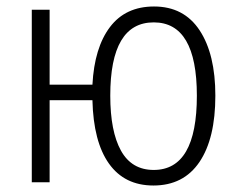

<svg xmlns="http://www.w3.org/2000/svg" viewBox="-20 -562 734 592"><path d="M453 10Q364 10 316 -57.5Q268 -125 265 -253H133V0H78V-532H133V-301H265Q271 -415 319 -478.5Q367 -542 455 -542Q547 -542 595.5 -468.5Q644 -395 644 -267Q644 -135 595 -62.5Q546 10 453 10ZM454 -38Q587 -38 587 -267Q587 -493 454 -493Q320 -493 320 -267Q320 -157 353 -97.5Q386 -38 454 -38Z"/></svg>

Font: Noto Sans UI NarrowLight
Style: Regular
Weight: 300
Width: 4
Designer: Monotype Design Team
Foundry: Monotype Imaging Inc.
Version: Version 1.001